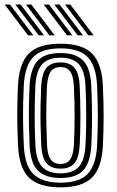

<svg xmlns="http://www.w3.org/2000/svg" viewBox="-38 -797 502 826"><path d="M222.4 9Q129.7 9 86.9 -32.7Q44.2 -74.3 39.6 -170.2Q37.3 -220.1 36.6 -263.3Q35.8 -306.4 36.6 -347.3Q37.3 -388.2 39.4 -430.5Q44.5 -524.8 86.3 -566.9Q128.1 -609 222.4 -609Q315.8 -609 357.8 -567Q399.9 -525 404.5 -430.2Q408 -354.3 407.8 -293.2Q407.6 -232.2 404.7 -170.1Q399.7 -74.2 357.3 -32.6Q314.8 9 222.4 9ZM222.4 -11.1Q303.2 -11.1 339.2 -48.9Q375.3 -86.7 379.7 -171.4Q382.7 -233 382.9 -292.1Q383.1 -351.2 379.6 -429.2Q375.6 -513.1 339.5 -551Q303.5 -588.9 222.4 -588.9Q141.1 -588.9 104.9 -551.1Q68.7 -513.3 64.3 -428.5Q62.5 -391 61.6 -351.7Q60.8 -312.5 61.4 -268.1Q62.1 -223.7 64.5 -170.4Q68.7 -82.1 107.5 -46.6Q146.2 -11.1 222.4 -11.1ZM222.4 -31.2Q157.7 -31.2 125.3 -62.9Q92.9 -94.7 89.2 -173.4Q87.3 -217.5 86.6 -261Q85.9 -304.5 86.5 -346.1Q87.2 -387.8 89 -426.3Q93.1 -501.5 123.4 -535.2Q153.8 -568.8 222.4 -568.8Q287 -568.8 319 -537.2Q351 -505.7 354.6 -429.1Q356.8 -379.7 357.5 -336.5Q358.2 -293.2 357.5 -253.4Q356.9 -213.6 355 -174.4Q351.1 -97 320.1 -64.1Q289.2 -31.2 222.4 -31.2ZM222.4 -51.3Q276.1 -51.3 301.4 -79.8Q326.7 -108.3 330.1 -175.2Q332.6 -226.9 332.9 -289.6Q333.2 -352.2 329.9 -425.9Q326.8 -493.1 301 -520.9Q275.3 -548.7 222.4 -548.7Q168.3 -548.7 143 -520.3Q117.7 -492 114 -425.5Q112.4 -391.6 111.7 -352.3Q110.9 -313.1 111.4 -268.6Q111.9 -224.1 114.2 -174.2Q117.4 -106.5 143.6 -78.9Q169.8 -51.3 222.4 -51.3ZM222.4 -71.5Q182 -71.5 161.9 -95Q141.8 -118.5 139.2 -175.4Q137.2 -220.7 136.5 -261.9Q135.8 -303.1 136.5 -343.1Q137.2 -383.1 139 -424.4Q142 -480.3 161.3 -504.4Q180.7 -528.5 222.4 -528.5Q261.8 -528.5 282.1 -505.6Q302.3 -482.7 304.9 -425.2Q307.9 -356.8 308 -295.1Q308 -233.4 305.1 -176.2Q302.3 -119.7 282.8 -95.6Q263.3 -71.5 222.4 -71.5ZM222.4 -91.6Q251.9 -91.6 264.9 -112.3Q278 -133.1 280.1 -177.5Q282.7 -231 283 -290.3Q283.3 -349.6 280 -424Q278.2 -467.8 264.8 -488.1Q251.5 -508.4 222.4 -508.4Q192.5 -508.4 179.4 -487.9Q166.3 -467.3 163.9 -423.1Q162.1 -383.3 161.5 -345.1Q160.8 -307 161.5 -265.9Q162.1 -224.9 164.1 -176.2Q166.1 -130.4 180.1 -111Q194.2 -91.6 222.4 -91.6ZM174.3 -645 73.9 -777.4H96.9L197.2 -645ZM82.6 -645 -17.8 -777.4H5.1L105.5 -645ZM128.5 -645 28.1 -777.4H51L151.4 -645ZM342.1 -645 241.7 -777.4H264.6L365 -645ZM250.3 -645 150 -777.4H172.9L273.3 -645ZM296.2 -645 195.8 -777.4H218.7L319.1 -645Z"/></svg>

Font: Big Shoulders Inline Thin
Style: Regular
Weight: 100
Designer: Patric King
Foundry: XO Type Co
Version: Version 2.002